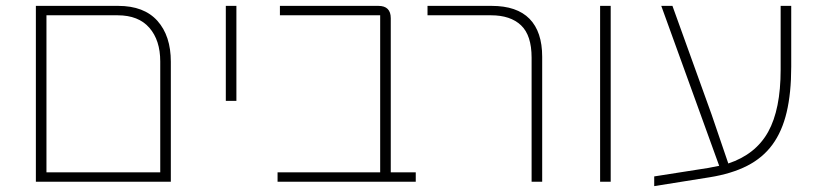

<svg xmlns="http://www.w3.org/2000/svg" viewBox="-20 -618 2790 653"><path d="M102 -598H382Q470 -598 515.5 -547Q561 -496 561 -408V0H102ZM525 -32V-409Q525 -481 488 -523.5Q451 -566 380 -566H138V-32Z M748 -598H784V-275H748Z M924 -32H1273V-566H932V-598H1267Q1309 -598 1309 -556V-32H1394V0H924Z M1788 -422Q1788 -498 1752 -532Q1716 -566 1650 -566H1434V-598H1652Q1738 -598 1781 -554Q1824 -510 1824 -425V0H1788Z M2021 -598H2057V0H2021Z M2205 -18 2390 -47Q2395 -48 2405 -50Q2415 -52 2426 -54L2229 -598H2267L2400 -229L2457 -62Q2550 -93 2592.5 -169.5Q2635 -246 2635 -381V-598H2671V-391Q2671 -302 2655.5 -236.5Q2640 -171 2607 -126Q2574 -81 2521 -54Q2468 -27 2393 -15L2205 15Z"/></svg>

Font: IBM Plex Sans Hebrew ExtLt
Style: Regular
Weight: 200
Designer: Mike Abbink, Paul van der Laan, Pieter van Rosmalen, Yanek Iontef
Foundry: Bold Monday
Version: Version 1.3